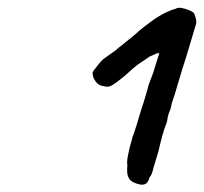

<svg xmlns="http://www.w3.org/2000/svg" viewBox="-20 -787 536 505"><path d="M337 -305Q334 -306 327.5 -309.5Q321 -313 317 -322.5Q313 -332 315 -352Q314 -357 314.5 -364Q315 -371 317 -380Q321 -400 324.5 -411.5Q328 -423 328 -425Q332 -435 338.5 -455.5Q345 -476 351 -497Q354 -505 358.5 -520Q363 -535 368 -552Q370 -563 377 -580Q384 -597 387 -609Q390 -618 393 -628Q396 -638 399 -647Q394 -648 388.5 -645Q383 -642 373 -638Q365 -632 354 -625Q343 -618 331 -608Q324 -602 316 -594.5Q308 -587 300 -581Q283 -567 273.5 -562Q264 -557 255 -560Q240 -561 232 -572Q224 -583 224 -592Q222 -595 226.5 -601.5Q231 -608 238 -616.5Q245 -625 251 -631Q257 -635 265 -641Q273 -647 279 -651Q283 -653 287.5 -657.5Q292 -662 298 -666Q302 -669 311.5 -677Q321 -685 335 -696Q340 -701 346 -706Q352 -711 361 -718Q365 -721 369 -724Q373 -727 377 -730Q397 -745 416 -754Q435 -763 440 -763Q447 -768 458 -766Q469 -764 479 -759.5Q489 -755 491 -751Q492 -748 494.5 -740.5Q497 -733 496 -725Q494 -718 489.5 -703.5Q485 -689 480 -671.5Q475 -654 469.5 -636.5Q464 -619 460 -607Q458 -599 454.5 -588.5Q451 -578 447.5 -565.5Q444 -553 440.5 -541.5Q437 -530 434 -522Q432 -517 431 -511.5Q430 -506 429 -502Q426 -495 423.5 -487.5Q421 -480 419 -466Q412 -449 406.5 -428.5Q401 -408 397 -390Q394 -380 390.5 -368Q387 -356 384 -347Q382 -338 379.5 -331Q377 -324 373 -320Q370 -306 361 -302.5Q352 -299 337 -305Z"/></svg>

Font: Caveat SemiBold
Style: Regular
Weight: 600
Designer: Pablo Impallari
Foundry: Pablo Impallari
Version: Version 2.000